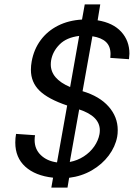

<svg xmlns="http://www.w3.org/2000/svg" viewBox="-20 -806 640 879"><path d="M439 -786 427 -713Q497.5 -701.5 535 -660.5Q572.5 -619.5 572.5 -560.5Q572.5 -552 570.5 -535L485 -541Q486 -547 486 -558.5Q486 -594 465.2 -613.8Q444.5 -633.5 403 -640L358 -388.5Q435.5 -365.5 477.2 -318.2Q519 -271 519 -210.5Q519 -193 516.5 -180Q508 -134.5 477.8 -94Q447.5 -53.5 400.5 -26.2Q353.5 1 296.5 8L289 53H215L223 7.5Q141.5 -1.5 95.8 -43Q50 -84.5 50 -153.5Q50 -174 53.5 -193L140.5 -187Q138.5 -177 138.5 -165Q138.5 -123 167 -95.8Q195.5 -68.5 241 -62.5L287.5 -323Q200 -352.5 160.8 -391Q121.5 -429.5 121.5 -486.5Q121.5 -505.5 125 -524.5Q135 -580 166 -622Q197 -664 245.5 -688.5Q294 -713 355.5 -716.5L368 -786ZM212.5 -511Q212.5 -445 301 -407.5L342.5 -641.5Q284.5 -634.5 252.8 -602.5Q221 -570.5 214 -529.5Q212.5 -520 212.5 -511ZM435.5 -192Q437 -201 437 -209.5Q437 -274 342.5 -305L299.5 -64.5Q334.5 -71 363.8 -90Q393 -109 411.5 -135.8Q430 -162.5 435.5 -192Z"/></svg>

Font: JuliaMono
Style: Italic
Weight: 400
Italic angle: -9°
Monospace: yes
Designer: cormullion
Foundry: corm
Version: Version 0.057; ttfautohint (v1.8.4)